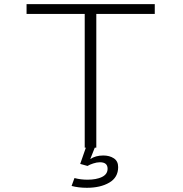

<svg xmlns="http://www.w3.org/2000/svg" viewBox="-20 -720 890 936"><path d="M406.5 89 371 79 398.5 0H393V-652H109.5V-700H734.5V-652H449.5V0H442L420 55.5Q446 38 483.5 38Q514 38 535 51.8Q556 65.5 556 94.5Q556 145 512.8 170.2Q469.5 195.5 403.5 195.5Q363 195.5 329 186.5L343 148Q373.5 156 406.5 156Q449.5 156 477 142.8Q504.5 129.5 504.5 102.5Q504.5 71 467 71Q452 71 434.5 76.8Q417 82.5 406.5 89Z"/></svg>

Font: League Mono Wide UltraLight
Style: Regular
Weight: 200
Width: 8
Designer: Tyler Finck
Foundry: The League of Moveable Type / Tyler Finck
Version: Version 2.210